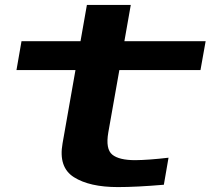

<svg xmlns="http://www.w3.org/2000/svg" viewBox="-20 -753 872 781"><path d="M459.5 8Q344.5 8 280.8 -32.2Q217 -72.5 234.5 -170L287 -468H47L67.5 -585.5H307.5L333.5 -733H512L486 -585.5H816.5L795.5 -468H465.5L420.5 -214Q409 -147 436.5 -124.2Q464 -101.5 530 -101.5Q584.5 -102 665.5 -111.5L646.5 -1.5Q535 8 459.5 8Z"/></svg>

Font: Anybody UltraExpanded SemiBold
Style: Italic
Weight: 600
Width: 9
Italic angle: -10°
Designer: Tyler Finck
Foundry: Etcetera Type Company
Version: Version 1.010; ttfautohint (v1.8.3) -l 8 -r 50 -G 200 -x 14 